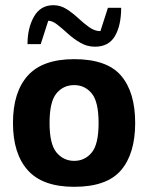

<svg xmlns="http://www.w3.org/2000/svg" viewBox="-20 -710 571 740"><path d="M266 10Q144 10 87 -54Q30 -118 30 -236Q30 -355 87 -418.5Q144 -482 266 -482Q392 -482 446.5 -418.5Q501 -355 501 -236Q501 -118 446.5 -54Q392 10 266 10ZM266 -90Q307 -90 333.5 -122Q360 -154 360 -236Q360 -318 333.5 -350Q307 -382 266 -382Q224 -382 197.5 -350Q171 -318 171 -236Q171 -154 198 -122Q225 -90 266 -90ZM346 -530Q316 -530 290 -545Q264 -560 242 -580Q220 -600 201 -615Q182 -630 166 -630L137 -540H86Q86 -602 111 -646Q136 -690 186 -690Q213 -690 236.5 -675Q260 -660 281.5 -640Q303 -620 324 -605Q345 -590 367 -590L396 -680H447Q447 -612 423 -571Q399 -530 346 -530Z"/></svg>

Font: Rowdies Light
Style: Regular
Weight: 300
Designer: Jaikishan Patel
Version: Version 1.000; ttfautohint (v1.8.3)